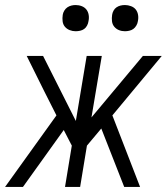

<svg xmlns="http://www.w3.org/2000/svg" viewBox="-47 -742 662 762"><path d="M-27 0 177 -284 129 -379 59 -520H124L254 -262L297 -520H357L316 -276L520 -520H595L399 -284L509 0H446L355 -232L298 -164L271 0H211L238 -164L206 -226L44 0ZM449 -618Q436 -618 425 -622.5Q414 -627 406.5 -636Q399 -645 397.5 -657.5Q396 -670 398 -683Q399 -691 403.5 -699.5Q408 -708 415.5 -713Q423 -718 431.5 -720Q440 -722 449 -722Q461 -722 473 -717.5Q485 -713 492 -704Q499 -695 501 -682.5Q503 -670 500 -657Q499 -649 494 -640.5Q489 -632 482 -627Q475 -622 466 -620Q457 -618 449 -618ZM253 -618Q241 -618 229.5 -622.5Q218 -627 210.5 -636Q203 -645 201.5 -657.5Q200 -670 202 -683Q203 -691 208 -699.5Q213 -708 220.5 -713Q228 -718 236.5 -720Q245 -722 253 -722Q266 -722 277.5 -717.5Q289 -713 296 -704Q303 -695 305 -682.5Q307 -670 304 -657Q303 -649 298.5 -640.5Q294 -632 287 -627Q280 -622 271 -620Q262 -618 253 -618Z"/></svg>

Font: Iosevka QP Light
Style: Italic
Weight: 300
Italic angle: -9°
Designer: Belleve Invis
Foundry: Belleve Invis
Version: Version 20.0.0; ttfautohint (v1.8.4)